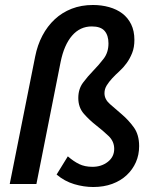

<svg xmlns="http://www.w3.org/2000/svg" viewBox="-20 -738 640 770"><path d="M354 12Q316 12 277.5 0.5Q239 -11 207 -38L252 -111Q275 -91 297.5 -80Q320 -69 351 -69Q387 -69 412.5 -89Q438 -109 438 -141Q438 -171 415.5 -192.5Q393 -214 366 -235Q339 -256 316.5 -281.5Q294 -307 294 -345Q294 -381 313 -406.5Q332 -432 354.5 -455Q377 -478 396 -503Q415 -528 415 -564Q415 -596 399.5 -614Q384 -632 348 -632Q301 -632 269 -595Q237 -558 223 -489L126 0H19L121 -511Q130 -557 150 -595Q170 -633 199.5 -660.5Q229 -688 267.5 -703Q306 -718 353 -718Q387 -718 417.5 -709.5Q448 -701 470.5 -684Q493 -667 506 -640.5Q519 -614 519 -578Q519 -548 510 -525.5Q501 -503 488 -485Q475 -467 459 -452.5Q443 -438 430 -424Q417 -410 408 -395.5Q399 -381 399 -364Q399 -340 420.5 -321Q442 -302 468.5 -279.5Q495 -257 516.5 -227.5Q538 -198 538 -152Q538 -117 525 -87.5Q512 -58 488 -35.5Q464 -13 430 -0.5Q396 12 354 12Z"/></svg>

Font: Source Code Pro Semibold
Style: Italic
Weight: 600
Italic angle: -11°
Monospace: yes
Designer: Paul D. Hunt, Teo Tuominen
Foundry: Adobe Systems Incorporated
Version: Version 1.050;PS 1.000;hotconv 16.6.51;makeotf.lib2.5.65220